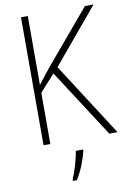

<svg xmlns="http://www.w3.org/2000/svg" viewBox="-101 -774 707 1055"><g transform="rotate(-10 253.0 -246.5)"><path d="M506 0 243 -409 498 -714H450L193 -409C168 -377 147 -351 131 -330V-714H93V0H131V-286L215 -379L460 0ZM303 69V61H262C257 103 233 180 218 213V221H240C269 176 291 117 303 69Z"/></g></svg>

Font: Noto Sans Malayalam SemiCondensed ExtraLight
Style: Regular
Weight: 200
Width: 4
Designer: Jelle Bosma - Monotype Design Team
Foundry: Monotype Imaging Inc.
Version: Version 2.104